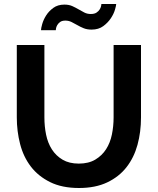

<svg xmlns="http://www.w3.org/2000/svg" viewBox="-20 -935 790 960"><path d="M374 -117Q423 -117 456.5 -137Q490 -157 510.5 -189Q531 -221 539.5 -262.5Q548 -304 548 -348V-710H685V-348Q685 -275 667.5 -211Q650 -147 612.5 -99Q575 -51 516 -23Q457 5 375 5Q290 5 230.5 -24.5Q171 -54 134 -102.5Q97 -151 80.5 -215Q64 -279 64 -348V-710H202V-348Q202 -303 210.5 -261.5Q219 -220 239.5 -188Q260 -156 293 -136.5Q326 -117 374 -117ZM438 -787Q415 -787 398 -794Q381 -801 366.5 -809.5Q352 -818 337.5 -825Q323 -832 307 -832Q290 -832 280.5 -825Q271 -818 266 -809Q261 -800 260 -792.5Q259 -785 259 -784H185Q185 -793 191 -814.5Q197 -836 210.5 -857.5Q224 -879 246.5 -895.5Q269 -912 302 -912Q325 -912 341.5 -904.5Q358 -897 372.5 -888.5Q387 -880 401.5 -872.5Q416 -865 434 -865Q452 -865 462.5 -872Q473 -879 478.5 -888Q484 -897 485.5 -905Q487 -913 487 -915H561Q561 -908 555 -887Q549 -866 534.5 -844Q520 -822 496.5 -804.5Q473 -787 438 -787Z"/></svg>

Font: Oxford Sans
Style: Bold
Weight: 700
Designer: Matt McInerney, Pablo Impallari, Rodrigo Fuenzalida
Foundry: Matt McInerney, Pablo Impallari, Rodrigo Fuenzalida
Version: Version 3.000g; ttfautohint (v1.5) -l 8 -r 28 -G 28 -x 14 -D